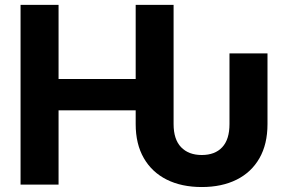

<svg xmlns="http://www.w3.org/2000/svg" viewBox="-20 -747 1163 777"><path d="M796.5 9.9Q714.8 9.9 654.8 -20.1Q594.8 -50.1 562 -107.1Q529.1 -164.1 529.1 -244.7V-300.4H217V0H63.2V-727.3H217V-427.2H529.1V-727.3H682.5V-244.7Q682.5 -182.9 712.9 -151.3Q743.3 -119.7 796.5 -119.7Q850.1 -119.7 879.4 -151.3Q908.7 -182.9 908.7 -244.7V-530.9H1062.5V-244.7Q1062.5 -163.4 1029.8 -106.5Q997.2 -49.7 937.5 -19.9Q877.8 9.9 796.5 9.9Z"/></svg>

Font: InterMG
Style: Bold
Weight: 700
Designer: Rasmus Andersson
Foundry: rsms
Version: Version 3.019;December 26, 2023;FontCreator 15.0.0.2955 64-b